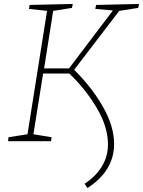

<svg xmlns="http://www.w3.org/2000/svg" viewBox="-20 -714 723 971"><path d="M679 -674 583 -659 355 -361Q445 -272 501 -173.5Q557 -75 557 14Q557 150 422 237L408 215Q464 179 495 128Q526 77 526 16Q526 -72 470 -167Q414 -262 331 -342H198L149 -35L241 -20L238 0H21L23 -20L119 -35L218 -659L126 -669L130 -689L348 -694L344 -674L249 -659L203 -368H329L551 -661L462 -669L466 -689L683 -694Z"/></svg>

Font: Bitter Pro ExtraLight
Style: Italic
Weight: 275
Italic angle: -9°
Designer: Sol Matas, and Bitter project Authors
Foundry: Sol Matas
Version: Version 1.010